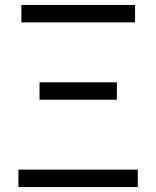

<svg xmlns="http://www.w3.org/2000/svg" viewBox="-20 -752 628 772"><path d="M54 0H534V-70H54ZM139 -351H450V-421H139ZM66 -662H523V-732H66Z"/></svg>

Font: ChiuKong Gothic CL Normal
Style: Regular
Weight: 350
Designer: Ryoko NISHIZUKA 西塚涼子 (kana, bopomofo & ideographs); Paul D. Hunt (Latin, Greek & Cyrillic); Sandoll Communications 산돌커뮤니
Foundry: Adobe
Version: Version 1.300